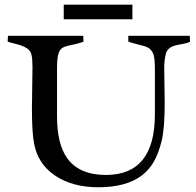

<svg xmlns="http://www.w3.org/2000/svg" viewBox="-20 -789 840 822"><path d="M116.7 -324.2 119.1 -500Q119.1 -536.6 115 -553.7Q110.8 -570.8 98.9 -579.6Q86.9 -588.4 71.8 -593.8Q56.6 -599.1 40.5 -602.8Q24.4 -606.4 12.7 -610.8L14.2 -635.7H336.4L337.4 -610.4Q316.9 -603 300.5 -599.6Q284.2 -596.2 271.7 -593.3Q259.3 -590.3 250.2 -585.7Q241.2 -581.1 235.4 -571.3Q224.1 -552.7 224.1 -499.5V-291Q224.1 -172.9 267.6 -111.8Q319.3 -40 433.6 -40Q643.1 -40 643.1 -299.3V-491.2Q643.1 -544.9 635.3 -560.5Q627.4 -576.2 618.7 -582Q609.9 -587.9 597.2 -591.8Q584.5 -595.7 567.6 -599.6Q550.8 -603.5 529.3 -610.8V-635.7H792.5L793.5 -610.4Q781.7 -604 765.9 -601.6Q750 -599.1 735.4 -595.7Q698.7 -587.4 690.9 -561.5Q683.1 -534.7 683.1 -499L685.1 -348.6Q685.1 -236.8 671.6 -184.1Q658.2 -131.3 639.2 -97.7Q620.1 -64 588.9 -39.1Q522 12.7 400.9 12.7Q291 12.7 216.8 -36.6Q133.8 -92.3 122.6 -195.8Q116.7 -244.1 116.7 -324.2ZM252.9 -706.5V-769H546.9V-706.5Z"/></svg>

Font: RadleyRegular
Style: Regular
Weight: 400
Designer: vernon adams
Foundry: vernon adams
Version: Version 1.000;PS 001.001;hotconv 1.0.56